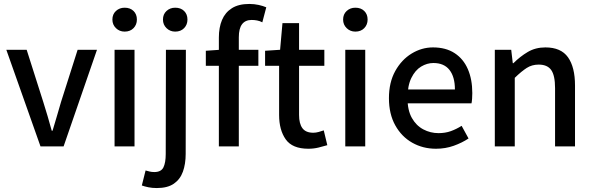

<svg xmlns="http://www.w3.org/2000/svg" viewBox="-20 -741 3002 972"><path d="M185 0 12 -489H115L199 -225Q210 -190 221 -153Q232 -116 242 -79H246Q257 -116 268 -153Q279 -190 289 -225L373 -489H471L302 0Z M560 0V-489H661V0ZM611 -581Q585 -581 567 -598.5Q549 -616 549 -642Q549 -669 567 -685.5Q585 -702 611 -702Q639 -702 656 -685.5Q673 -669 673 -642Q673 -616 656 -598.5Q639 -581 611 -581Z M774 211Q750 211 731 207Q712 203 698 198L717 122Q727 125 738 127.5Q749 130 761 130Q796 130 807.5 106Q819 82 819 39L820 -489H921L920 38Q920 89 906 128Q892 167 860 189Q828 211 774 211ZM774 211Q750 211 731 207Q712 203 698 198L717 122Q727 125 738 127.5Q749 130 761 130Q796 130 807.5 106Q819 82 819 39L820 -489H921L920 38Q920 89 906 128Q892 167 860 189Q828 211 774 211ZM867 -581Q841 -581 823 -598.5Q805 -616 805 -642Q805 -669 823 -685.5Q841 -702 867 -702Q895 -702 912 -685.5Q929 -669 929 -642Q929 -616 912 -598.5Q895 -581 867 -581Z M1088 0V-551Q1088 -602 1104 -640Q1120 -678 1154 -699.5Q1188 -721 1242 -721Q1267 -721 1289.5 -716Q1312 -711 1328 -704L1308 -628Q1295 -635 1281 -637.5Q1267 -640 1254 -640Q1222 -640 1205.5 -618.5Q1189 -597 1189 -552V0ZM1022 -408V-484L1093 -489H1288V-408Z M1541 12Q1460 12 1426.5 -35.5Q1393 -83 1393 -159V-408H1322V-484L1398 -489L1410 -624H1494V-489H1622V-408H1494V-159Q1494 -115 1511 -92Q1528 -69 1566 -69Q1579 -69 1593.5 -73Q1608 -77 1619 -81L1637 -6Q1617 0 1592.5 6Q1568 12 1541 12Z M1728 0V-489H1829V0ZM1779 -581Q1753 -581 1735 -598.5Q1717 -616 1717 -642Q1717 -669 1735 -685.5Q1753 -702 1779 -702Q1807 -702 1824 -685.5Q1841 -669 1841 -642Q1841 -616 1824 -598.5Q1807 -581 1779 -581Z M2187 12Q2121 12 2067 -18.5Q2013 -49 1981 -106.5Q1949 -164 1949 -244Q1949 -324 1981 -381.5Q2013 -439 2064 -470Q2115 -501 2172 -501Q2237 -501 2281.5 -472Q2326 -443 2348.5 -391Q2371 -339 2371 -270Q2371 -256 2370 -241.5Q2369 -227 2367 -218H2028L2027 -288H2283Q2283 -352 2255.5 -387Q2228 -422 2174 -422Q2142 -422 2112 -404Q2082 -386 2062.5 -346.5Q2043 -307 2043 -244Q2043 -183 2065 -144Q2087 -105 2123 -86Q2159 -67 2200 -67Q2234 -67 2262 -77Q2290 -87 2317 -104L2352 -40Q2319 -18 2277 -3Q2235 12 2187 12Z M2485 0V-489H2568L2576 -421H2579Q2613 -455 2652 -478Q2691 -501 2741 -501Q2820 -501 2855.5 -451Q2891 -401 2891 -308V0H2790V-295Q2790 -359 2770.5 -386.5Q2751 -414 2707 -414Q2673 -414 2646.5 -397Q2620 -380 2586 -347V0Z"/></svg>

Font: Assistant ExtraLight SemiBold
Style: Regular
Weight: 600
Version: Version 3.000